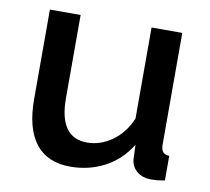

<svg xmlns="http://www.w3.org/2000/svg" viewBox="-65 -595 739 677"><g transform="rotate(10 304.5 -256.5)"><path d="M61 -203V-523H171V-225Q171 -84 271 -84Q318 -84 360 -113.5Q402 -143 425 -197V-523H535V-124Q535 -105 542 -97Q549 -89 565 -88V0Q548 3 537 4Q526 5 516 5Q486 5 466 -11Q446 -27 443 -54L441 -106Q406 -49 350 -19.5Q294 10 227 10Q145 10 103 -44Q61 -98 61 -203Z"/></g></svg>

Font: Raleway SemiBold
Style: Regular
Weight: 600
Designer: Matt McInerney, Pablo Impallari, Rodrigo Fuenzalida
Foundry: Matt McInerney, Pablo Impallari, Rodrigo Fuenzalida
Version: Version 4.026